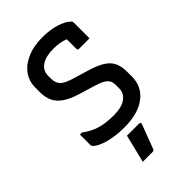

<svg xmlns="http://www.w3.org/2000/svg" viewBox="-280 -818 1160 1160"><g transform="rotate(-45 300.0 -237.5)"><path d="M320 -718Q388 -718 438 -702Q488 -686 512 -662Q519 -656 519 -645V-512H429Q418 -512 418 -523V-605Q378 -622 320 -622Q255 -622 218.5 -597.5Q182 -573 182 -526V-505Q182 -470 200.5 -448.5Q219 -427 277 -410L373 -381Q435 -363 471 -340.5Q507 -318 522 -286.5Q537 -255 537 -209V-168Q537 -83 471.5 -32.5Q406 18 288 18Q215 18 157 2.5Q99 -13 73 -38Q70 -42 68.5 -45.5Q67 -49 67 -56V-142H84Q129 -108 177.5 -93.5Q226 -79 294 -79Q362 -79 397 -104.5Q432 -130 432 -171V-200Q432 -222 424.5 -236.5Q417 -251 396.5 -263.5Q376 -276 335 -288L239 -317Q176 -336 140.5 -361.5Q105 -387 91 -419.5Q77 -452 77 -492V-534Q77 -588 107.5 -629.5Q138 -671 192.5 -694.5Q247 -718 320 -718ZM263 64H366Q372 64 375.5 67.5Q379 71 377 77Q361 120 348 153.5Q335 187 318 233Q317 237 313.5 240Q310 243 303 243H219Q231 194 242 150.5Q253 107 263 64Z"/></g></svg>

Font: Recursive Sn Lnr St Med
Style: Regular
Weight: 500
Version: Version 1.085;hotconv 1.1.0;makeotfexe 2.6.0; ttfautohint (v